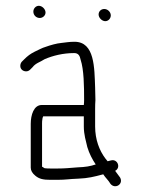

<svg xmlns="http://www.w3.org/2000/svg" viewBox="-20 -634 487 662"><path d="M320 -584C320 -572.7 331.6 -561 343 -561C353.6 -561 362 -570.4 362 -581C362 -592.3 351.6 -603 339.5 -603C328.5 -603 320 -594.9 320 -584ZM95 -594C95 -581.8 104.8 -572 117 -572C127.6 -572 137 -580.4 137 -591C137 -602.3 125.4 -614 114 -614C103.4 -614 95 -604.6 95 -594ZM70 -388C75.3 -388 80 -390 84 -394L92 -402C103.1 -416.8 118.6 -419.7 134 -430C162.1 -442.1 197.5 -451 236 -451C250.7 -451 255.4 -441 258 -428C269.4 -393.9 270 -336 270 -290C270 -284 269.7 -278 269 -272H124C96.4 -272 86 -237.4 86 -207V-56C86 -46 91.3 -36.7 102 -28C115.5 -16.7 130 -14 153 -14H179C206.6 -14 218.1 -16.9 250 -18C283.5 -19.2 306.6 -25.2 332 -32C333.1 -32 334.9 -32.6 336 -33C343.3 -21.3 353.9 -12.5 361 0C377.2 19.5 406.9 0.7 394 -22C388.4 -29.8 382.7 -37.4 377 -45C397.4 -55.2 386 -86.7 363 -81L351 -78L343 -88C322.9 -114.8 308 -152.3 308 -198V-259C308 -269.7 308.3 -279.7 309 -289C309 -299.7 308.7 -314 308 -332C305.4 -400.1 306.8 -490 237 -490C218.1 -490 207.4 -487.5 192 -486C175.8 -484.7 152.4 -477.9 139 -473C123 -468.4 112.6 -461.4 100 -456C84.8 -448.4 75.2 -441.2 63 -429L55 -421C51.7 -417 50 -412.2 50 -406.5C50 -395.5 59.2 -388 70 -388ZM269 -233V-198C269 -169.6 276.3 -148 281 -127C287.7 -104.5 298.4 -84.3 310 -67C291.1 -60.7 274.8 -58 248 -57C217.6 -54.8 204.7 -53 179 -53H154C146 -53 139.3 -53.3 134 -54C131.2 -54.7 127.6 -59 125 -59V-209C125 -214.3 125.3 -218.7 126 -222C126 -225.3 127 -229 129 -233Z"/></svg>

Font: Just Breathe
Style: Regular
Weight: 400
Foundry: Cannot Into Space Fonts
Version: Version 0.72